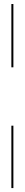

<svg xmlns="http://www.w3.org/2000/svg" viewBox="-20 -770 122 954"><path d="M36.5 -435.5V-750H46.5V-435.5ZM36.5 164.5V-145.5H46.5V164.5Z"/></svg>

Font: Imbue 100pt
Style: Bold
Weight: 700
Designer: Tyler Finck
Foundry: Etcetera Type Company
Version: Version 1.102; ttfautohint (v1.8.3)